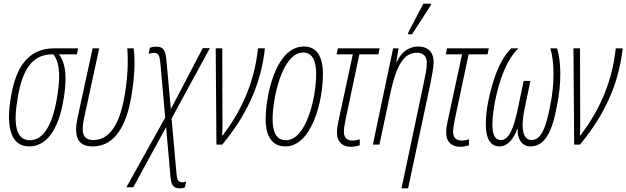

<svg xmlns="http://www.w3.org/2000/svg" viewBox="-20 -793 3435 1053"><path d="M140 10C232 10 301 -76 329 -251C345 -347 347 -439 303 -495H402L408 -528H278C137 -528 66 -428 39 -256C11 -87 44 10 140 10ZM144 -24C69 -24 51 -108 77 -256C102 -408 155 -495 267 -495H273C316 -438 307 -345 292 -253C266 -101 215 -24 144 -24Z M489 10C593 10 664 -76 696 -241C719 -360 722 -464 713 -528H678C683 -461 683 -370 659 -245C633 -110 579 -25 493 -25C440 -25 422 -57 441 -144L524 -528H488L405 -145C383 -40 408 10 489 10Z M673 234H711L891 -96L915 177C919 226 934 240 967 240C979 240 985 238 994 235L1001 202C995 205 988 207 980 207C958 207 951 193 948 160L921 -143L1131 -529H1092L917 -195L893 -460C888 -514 879 -537 838 -537C824 -537 809 -534 802 -531L795 -497C801 -500 812 -503 824 -503C851 -503 856 -486 860 -442L886 -148Z M1167 0H1199C1324 -152 1410 -318 1433 -528H1395C1374 -329 1297 -177 1202 -51H1198C1201 -87 1200 -141 1200 -164L1199 -528H1163Z M1545 10C1687 10 1751 -231 1751 -387C1751 -490 1712 -538 1647 -538C1490 -538 1437 -264 1437 -140C1437 -36 1479 10 1545 10ZM1548 -24C1500 -24 1475 -62 1475 -140C1475 -249 1526 -505 1643 -505C1690 -505 1714 -465 1714 -387C1714 -258 1660 -24 1548 -24Z M1905 12C1924 12 1940 8 1953 4V-29C1942 -26 1929 -22 1913 -22C1884 -22 1866 -38 1866 -70C1866 -90 1870 -108 1875 -136L1951 -495H2055L2062 -528H1833L1826 -495H1915L1839 -142C1831 -107 1828 -83 1828 -65C1828 -14 1859 12 1905 12Z M2218 -605H2240L2343 -765L2345 -773H2302L2220 -617ZM2304 -338 2182 240H2218L2340 -332C2348 -372 2358 -423 2358 -453C2358 -510 2324 -538 2274 -538C2222 -538 2179 -506 2155 -451H2153L2166 -528H2136L2025 0H2061L2122 -287C2153 -431 2194 -504 2266 -504C2300 -504 2321 -485 2321 -448C2321 -416 2312 -375 2304 -338Z M2504 12C2523 12 2539 8 2552 4V-29C2541 -26 2528 -22 2512 -22C2483 -22 2465 -38 2465 -70C2465 -90 2469 -108 2474 -136L2550 -495H2654L2661 -528H2432L2425 -495H2514L2438 -142C2430 -107 2427 -83 2427 -65C2427 -14 2458 12 2504 12Z M2720 10C2764 10 2798 -32 2817 -87H2819C2816 -31 2843 10 2888 10C2965 10 3008 -63 3035 -216C3061 -341 3057 -462 3035 -528H2998C3020 -462 3023 -335 2998 -217C2973 -79 2943 -25 2894 -25C2851 -25 2833 -82 2857 -197L2889 -349H2852L2820 -197C2797 -87 2771 -25 2727 -25C2678 -25 2669 -94 2694 -233C2719 -355 2756 -462 2823 -528H2784C2719 -463 2683 -359 2657 -234C2627 -67 2651 10 2720 10Z M3129 0H3161C3286 -152 3372 -318 3395 -528H3357C3336 -329 3259 -177 3164 -51H3160C3163 -87 3162 -141 3162 -164L3161 -528H3125Z"/></svg>

Font: Noto Sans ExtraCondensed ExtraLight
Style: Italic
Weight: 200
Width: 2
Italic angle: -12°
Designer: Monotype Design Team
Foundry: Monotype Imaging Inc.
Version: Version 2.013